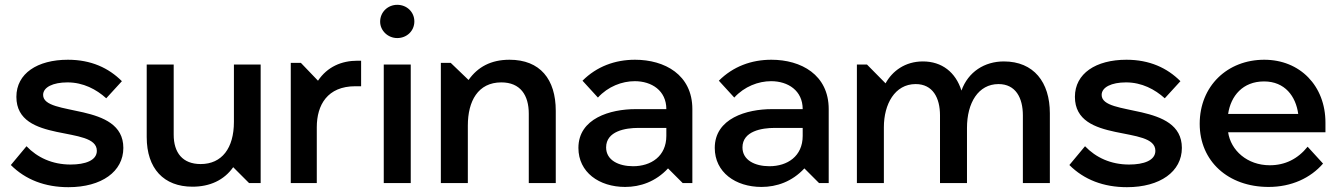

<svg xmlns="http://www.w3.org/2000/svg" viewBox="-20 -760 5565 797"><path d="M264 17C402 17 492 -48 492 -146C492 -338 159 -274 159 -366C159 -398 200 -418 260 -418C326 -418 380 -389 421 -352L486 -423C431 -478 358 -512 262 -512C135 -512 48 -455 48 -358C48 -161 382 -242 382 -134C382 -94 334 -77 273 -77C197 -77 135 -106 90 -153L25 -75C86 -14 167 17 264 17Z M779 15C851 15 910 -12 948 -66L1014 0H1062V-492H951V-254C951 -145 901 -79 813 -79C738 -79 701 -126 701 -201V-492H589V-191C589 -60 660 15 779 15Z M1187 0H1295V-232C1295 -324 1339 -402 1455 -402H1479V-508H1464C1398 -508 1339 -483 1300 -425L1229 -499H1187Z M1573 0H1685V-492H1573ZM1629 -602C1669 -602 1700 -632 1700 -671C1700 -710 1669 -740 1629 -740C1590 -740 1558 -710 1558 -670C1558 -633 1590 -602 1629 -602Z M1810 0H1922V-239C1922 -340 1964 -418 2061 -418C2140 -418 2175 -365 2175 -288V0H2287V-300C2287 -431 2222 -512 2095 -512C2018 -512 1963 -482 1925 -428L1851 -499H1810Z M2575 16C2638 16 2702 -6 2753 -61L2814 0H2854V-307C2854 -450 2739 -512 2616 -512C2533 -512 2457 -484 2398 -425L2462 -355C2504 -401 2562 -423 2615 -423C2685 -423 2746 -384 2746 -307H2618C2514 -307 2381 -269 2381 -146C2381 -45 2467 16 2575 16ZM2608 -70C2548 -70 2496 -95 2496 -148C2496 -216 2577 -229 2629 -229H2746V-196C2746 -111 2682 -70 2608 -70Z M3141 16C3204 16 3268 -6 3319 -61L3380 0H3420V-307C3420 -450 3305 -512 3182 -512C3099 -512 3023 -484 2964 -425L3028 -355C3070 -401 3128 -423 3181 -423C3251 -423 3312 -384 3312 -307H3184C3080 -307 2947 -269 2947 -146C2947 -45 3033 16 3141 16ZM3174 -70C3114 -70 3062 -95 3062 -148C3062 -216 3143 -229 3195 -229H3312V-196C3312 -111 3248 -70 3174 -70Z M3537 0H3649V-232C3649 -327 3694 -411 3781 -411C3852 -411 3882 -354 3882 -281V0H3994V-229C3994 -333 4041 -411 4125 -411C4196 -411 4226 -354 4226 -281V0H4338V-290C4338 -419 4271 -505 4147 -505C4067 -505 3999 -462 3971 -384C3947 -460 3890 -505 3811 -505C3737 -505 3684 -465 3656 -414L3579 -492H3537Z M4658 17C4796 17 4886 -48 4886 -146C4886 -338 4553 -274 4553 -366C4553 -398 4594 -418 4654 -418C4720 -418 4774 -389 4815 -352L4880 -423C4825 -478 4752 -512 4656 -512C4529 -512 4442 -455 4442 -358C4442 -161 4776 -242 4776 -134C4776 -94 4728 -77 4667 -77C4591 -77 4529 -106 4484 -153L4419 -75C4480 -14 4561 17 4658 17Z M5246 16C5341 16 5420 -21 5472 -81L5408 -151C5367 -100 5314 -74 5251 -74C5157 -74 5089 -136 5078 -211H5482V-251C5482 -404 5376 -512 5228 -512C5075 -512 4960 -403 4960 -246C4960 -91 5078 16 5246 16ZM5369 -287H5078C5089 -362 5139 -422 5227 -422C5314 -422 5359 -360 5369 -287Z"/></svg>

Font: LaHaus Display SemiBold
Style: Regular
Weight: 600
Designer: We are Make, BastardaType, Dalton Maag Ltd
Foundry: BastardaType, Dalton Maag Ltd
Version: Version 3.100;Glyphs 3.3 (3331)